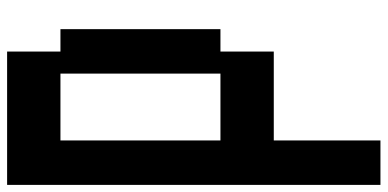

<svg xmlns="http://www.w3.org/2000/svg" viewBox="-295 -775 1090 540"><g transform="rotate(-90 250.0 -505.0)"><path d="M0 20V-1030H375V-880H438V-430H375V-280H125V20ZM125 -430H313V-880H125Z"/></g></svg>

Font: 2P VHS
Style: Regular
Weight: 400
Designer: CodeMan38
Foundry: CodeMan38
Version: Version 3.000